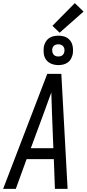

<svg xmlns="http://www.w3.org/2000/svg" viewBox="-32 -1207 554 1227"><path d="M-12 0 270 -735H360L400 0H319L312 -190H138L69 0ZM309 -260 300 -490Q299 -522 298 -553.5Q297 -585 296 -616Q285 -585 273 -553.5Q261 -522 250 -490L165 -260ZM341 -791Q318 -791 297.5 -799Q277 -807 264 -823.5Q251 -840 248 -862.5Q245 -885 248 -908Q251 -923 259 -938Q267 -953 280.5 -962.5Q294 -972 309.5 -975.5Q325 -979 340 -979Q355 -979 370 -976Q385 -973 397 -965.5Q409 -958 417.5 -946.5Q426 -935 430 -921Q434 -907 434.5 -892Q435 -877 433 -862Q430 -847 422 -832Q414 -817 400.5 -807.5Q387 -798 371.5 -794.5Q356 -791 341 -791ZM340 -846Q347 -846 353.5 -847.5Q360 -849 365.5 -853Q371 -857 374.5 -863Q378 -869 379 -876Q381 -885 379.5 -894Q378 -903 372.5 -910Q367 -917 358.5 -920.5Q350 -924 341 -924Q334 -924 328 -922.5Q322 -921 316 -917Q310 -913 306.5 -907Q303 -901 302 -894Q301 -885 302.5 -876Q304 -867 309 -860Q314 -853 322.5 -849.5Q331 -846 340 -846ZM349 -998 303 -1042 446 -1187 502 -1133Z"/></svg>

Font: Iosevka Custom
Style: Italic
Weight: 400
Italic angle: -9°
Monospace: yes
Designer: Belleve Invis
Foundry: Belleve Invis
Version: Version 30.3.3; ttfautohint (v1.8.3)